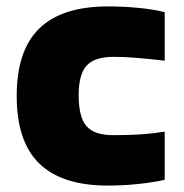

<svg xmlns="http://www.w3.org/2000/svg" viewBox="-20 -569 572 598"><path d="M316 9Q173 9 102.5 -59.5Q32 -128 32 -270Q32 -412 102.5 -480.5Q173 -549 316 -549Q364 -549 411 -544.5Q458 -540 493 -531V-380Q449 -385 409.5 -388.5Q370 -392 335 -392Q275 -392 250 -365Q225 -338 225 -272Q225 -204 249.5 -176Q274 -148 333 -148Q383 -148 419 -150.5Q455 -153 493 -159V-9Q458 -1 411 4Q364 9 316 9Z"/></svg>

Font: Encode Sans Normal
Style: ExtraBold
Weight: 800
Designer: Pablo Impallari, Andres Torresi
Foundry: Pablo Impallari, Andres Torresi
Version: Version 1.000; ttfautohint (v1.00) -l 8 -r 50 -G 200 -x 14 -